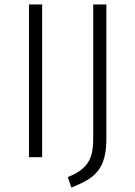

<svg xmlns="http://www.w3.org/2000/svg" viewBox="-20 -705 607 861"><path d="M169 -685V0H110V-685ZM284 89Q317 76 338.5 60.5Q360 45 373.5 25Q387 5 392.5 -21.5Q398 -48 398 -82V-685H457V-84Q457 -34 448 0.5Q439 35 420 60Q401 85 371 102.5Q341 120 300 136Z"/></svg>

Font: Jldddboxgfspflltxgxzjzlszac
Style: Regular
Weight: 300
Designer: Carrois Corporate & Edenspiekermann
Foundry: Carrois Corporate GbR & Edenspiekermann AG
Version: Version 2.001